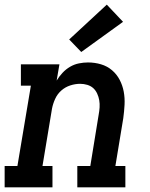

<svg xmlns="http://www.w3.org/2000/svg" viewBox="-27 -807 647 827"><path d="M-7 0V-92H48L106 -438H63V-530H229L217 -460Q228 -478 242.5 -493.5Q257 -509 275 -519.5Q293 -530 313 -534Q333 -538 352 -538Q381 -538 408 -530Q435 -522 455.5 -504.5Q476 -487 488.5 -463Q501 -439 506 -412Q511 -385 509.5 -356Q508 -327 504 -298L470 -92H513V0H306V-92H362L398 -313Q401 -329 402 -344.5Q403 -360 400.5 -375Q398 -390 391.5 -404Q385 -418 374.5 -427.5Q364 -437 349 -441.5Q334 -446 318 -446Q297 -446 275.5 -439Q254 -432 237 -417Q220 -402 210.5 -381Q201 -360 197 -339L156 -92H199V0ZM323 -583 271 -637 433 -787 503 -713Z"/></svg>

Font: Iosevka Curly Slab SmBdExObl
Style: Regular
Weight: 600
Width: 7
Italic angle: -9°
Monospace: yes
Designer: Belleve Invis
Foundry: Belleve Invis
Version: Version 11.1.0; ttfautohint (v1.8.3)